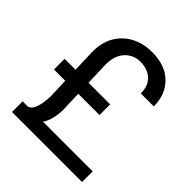

<svg xmlns="http://www.w3.org/2000/svg" viewBox="-198 -849 978 978"><g transform="rotate(45 291.0 -360.5)"><path d="M550.8 0H46.4V-76.7H550.8ZM372.6 -304.2H44.4V-380.9H372.6ZM212.4 -507.3 223.1 -196.3Q223.6 -150.4 210 -110.6Q196.3 -70.8 168.9 -50.8L84 -76.7Q101.1 -81.1 111.1 -101.3Q121.1 -121.6 125.2 -147.9Q129.4 -174.3 129.4 -195.8L118.7 -507.3Q118.7 -574.7 147 -622.3Q175.3 -669.9 224.4 -695.3Q273.4 -720.7 335.4 -720.7Q431.2 -720.7 484.1 -668.2Q537.1 -615.7 537.1 -530.8H443.4Q443.4 -571.8 427 -596.7Q410.6 -621.6 384.3 -632.8Q357.9 -644 327.6 -644Q279.3 -644 245.8 -608.6Q212.4 -573.2 212.4 -507.3Z"/></g></svg>

Font: Vazirmatn
Style: Regular
Weight: 400
Designer: Saber Rastikerdar
Foundry: Saber Rastikerdar
Version: Version 33.003;September 2, 2022;FontCreator 14.0.0.2862 64-